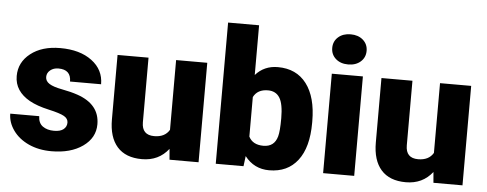

<svg xmlns="http://www.w3.org/2000/svg" viewBox="-50 -878 2578 1016"><g transform="rotate(5 1239.0 -370.0)"><path d="M322.8 -148.4Q322.8 -169.4 300.8 -182.1Q278.8 -194.8 217.3 -208.5Q155.8 -222.2 115.7 -244.4Q75.7 -266.6 54.7 -298.3Q33.7 -330.1 33.7 -371.1Q33.7 -443.8 93.8 -491Q153.8 -538.1 251 -538.1Q355.5 -538.1 418.9 -490.7Q482.4 -443.4 482.4 -366.2H317.4Q317.4 -429.7 250.5 -429.7Q224.6 -429.7 207 -415.3Q189.5 -400.9 189.5 -379.4Q189.5 -357.4 210.9 -343.8Q232.4 -330.1 279.5 -321.3Q326.7 -312.5 362.3 -300.3Q481.4 -259.3 481.4 -153.3Q481.4 -81.1 417.2 -35.6Q353 9.8 251 9.8Q183.1 9.8 129.9 -14.6Q76.7 -39.1 46.9 -81.1Q17.1 -123 17.1 -169.4H170.9Q171.9 -132.8 195.3 -116Q218.8 -99.1 255.4 -99.1Q289.1 -99.1 305.9 -112.8Q322.8 -126.5 322.8 -148.4Z M873 -57.1Q820.8 9.8 731.9 9.8Q645 9.8 600.3 -40.8Q555.7 -91.3 555.7 -186V-528.3H720.2V-185.1Q720.2 -117.2 786.1 -117.2Q842.8 -117.2 866.7 -157.7V-528.3H1032.2V0H877.9Z M1612.8 -259.8Q1612.8 -129.9 1559.1 -60.1Q1505.4 9.8 1407.7 9.8Q1327.1 9.8 1277.8 -54.2L1271 0H1123.5V-750H1288.1V-485.8Q1334 -538.1 1406.7 -538.1Q1505.4 -538.1 1559.1 -467.3Q1612.8 -396.5 1612.8 -268.1ZM1447.8 -270Q1447.8 -346.2 1427.5 -378.7Q1407.2 -411.1 1365.2 -411.1Q1309.6 -411.1 1288.1 -368.7V-158.7Q1309.1 -116.7 1366.2 -116.7Q1424.3 -116.7 1439.9 -173.3Q1447.8 -201.2 1447.8 -270Z M1858.9 0H1693.8V-528.3H1858.9ZM1684.1 -664.6Q1684.1 -699.7 1709.5 -722.2Q1734.9 -744.6 1775.4 -744.6Q1815.9 -744.6 1841.3 -722.2Q1866.7 -699.7 1866.7 -664.6Q1866.7 -629.4 1841.3 -606.9Q1815.9 -584.5 1775.4 -584.5Q1734.9 -584.5 1709.5 -606.9Q1684.1 -629.4 1684.1 -664.6Z M2274.9 -57.1Q2222.7 9.8 2133.8 9.8Q2046.9 9.8 2002.2 -40.8Q1957.5 -91.3 1957.5 -186V-528.3H2122.1V-185.1Q2122.1 -117.2 2188 -117.2Q2244.6 -117.2 2268.6 -157.7V-528.3H2434.1V0H2279.8Z"/></g></svg>

Font: Vazir Black
Style: Black
Weight: 900
Designer: Saber Rastikerdar
Foundry: Saber Rastikerdar
Version: Version 30.0.0